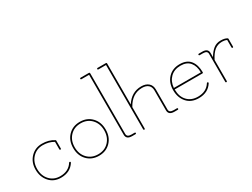

<svg xmlns="http://www.w3.org/2000/svg" viewBox="-58 -1315 2471 1885"><g transform="rotate(-30 1177.0 -372.5)"><path d="M227 5Q146 5 97 -50.5Q48 -106 48 -188.5Q48 -271 99.5 -325Q151 -379 228.5 -379Q306 -379 363 -342Q367 -339 367 -335V-245Q367 -237 358.5 -237Q350 -237 350 -245V-330Q298 -362 228 -362Q158 -362 111.5 -313Q65 -264 65 -187Q65 -110 110.5 -61Q156 -12 227 -12Q323 -12 368 -84Q373 -91 380 -87Q384 -84 384 -81Q384 -78 383 -75Q333 5 227 5Z M778.5 -61Q825 -110 825 -187Q825 -264 778.5 -313Q732 -362 658 -362Q584 -362 537.5 -313Q491 -264 491 -187Q491 -110 537.5 -61Q584 -12 658 -12Q732 -12 778.5 -61ZM525.5 -48.5Q474 -102 474 -187Q474 -272 525.5 -325.5Q577 -379 658 -379Q739 -379 790.5 -325.5Q842 -272 842 -187Q842 -102 790.5 -48.5Q739 5 658 5Q577 5 525.5 -48.5Z M1072 0H1035Q969 0 969 -53V-733H882Q874 -733 874 -741.5Q874 -750 882 -750H977Q986 -750 986 -741V-53Q986 -17 1035 -17H1072Q1081 -17 1081 -8.5Q1081 0 1072 0Z M1552 0H1514Q1448 0 1448 -53V-280Q1448 -319 1423.5 -340.5Q1399 -362 1354 -362Q1241 -362 1178 -246V-4Q1178 5 1169.5 5Q1161 5 1161 -4V-733H1075Q1066 -733 1066 -741.5Q1066 -750 1075 -750H1170Q1178 -750 1178 -741V-276Q1243 -379 1354 -379Q1405 -379 1435 -353Q1465 -327 1465 -280V-53Q1465 -17 1514 -17H1552Q1560 -17 1560 -8.5Q1560 0 1552 0Z M1789 5Q1704 5 1656 -49.5Q1608 -104 1608 -188.5Q1608 -273 1658 -326Q1708 -379 1789 -379Q1870 -379 1909 -330Q1948 -281 1948 -197Q1948 -188 1940 -188H1625V-187Q1625 -107 1669.5 -59.5Q1714 -12 1789 -12Q1885 -12 1930 -84Q1935 -91 1942 -86.5Q1949 -82 1945 -75Q1895 5 1789 5ZM1931 -205Q1931 -276 1896 -319Q1861 -362 1790 -362Q1719 -362 1675 -319Q1631 -276 1625 -205Z M2109 -4Q2109 4 2100.5 4Q2092 4 2092 -4V-322Q2092 -357 2043 -357H2006Q1997 -357 1997 -365.5Q1997 -374 2006 -374H2045Q2109 -374 2109 -322V-275Q2140 -327 2174 -353Q2208 -379 2254 -379Q2300 -379 2326 -363Q2331 -360 2331 -355V-266Q2331 -258 2322.5 -258Q2314 -258 2314 -266V-351Q2290 -362 2261 -362Q2212 -362 2176.5 -334Q2141 -306 2109 -243Z"/></g></svg>

Font: Flamenco Light
Style: Regular
Weight: 300
Designer: Luciano Vergara
Foundry: Luciano Vergara
Version: Version 1.003